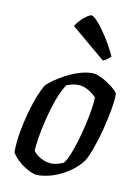

<svg xmlns="http://www.w3.org/2000/svg" viewBox="-85 -816 633 873"><g transform="rotate(10 231.0 -379.0)"><path d="M149 0Q137 0 120.5 -7Q104 -14 86 -26Q68 -38 53 -53Q38 -68 29 -84Q29 -128 37.5 -177Q46 -226 59 -272.5Q72 -319 86.5 -355Q101 -391 113 -408Q123 -419 145 -434.5Q167 -450 195.5 -465Q224 -480 255.5 -490Q287 -500 316 -500Q330 -500 349 -492Q368 -484 387 -471.5Q406 -459 420 -446.5Q434 -434 437 -425Q437 -395 429 -350Q421 -305 408.5 -256.5Q396 -208 381 -166.5Q366 -125 352 -102Q326 -69 292 -46.5Q258 -24 221 -12Q184 0 149 0ZM205 -63Q213 -63 221.5 -64.5Q230 -66 239.5 -69Q249 -72 258 -76Q270 -90 282.5 -120.5Q295 -151 306.5 -189.5Q318 -228 327 -268Q336 -308 341 -341Q346 -374 346 -393Q335 -405 321.5 -414.5Q308 -424 292.5 -430Q277 -436 259 -436Q246 -436 234 -433Q222 -430 208 -425Q186 -391 170 -345.5Q154 -300 142.5 -253Q131 -206 125 -167Q119 -128 118 -107Q126 -96 139 -86Q152 -76 169.5 -69.5Q187 -63 205 -63ZM352 -565 196 -696Q203 -710 217 -724.5Q231 -739 245 -748.5Q259 -758 266 -758Q275 -758 294.5 -737Q314 -716 339 -678Q364 -640 388 -589Q383 -584 373 -576Q363 -568 352 -565Z"/></g></svg>

Font: Texturina 12pt Medium
Style: Italic
Weight: 500
Italic angle: -11°
Designer: Guillermo Torres Carreño
Foundry: Omnibus-Type
Version: Version 1.002